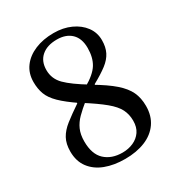

<svg xmlns="http://www.w3.org/2000/svg" viewBox="-159 -754 813 873"><g transform="rotate(-30 247.5 -317.5)"><path d="M246 12Q188 12 143 -5Q98 -22 72 -56.5Q46 -91 46 -142Q46 -182 61 -209.5Q76 -237 106.5 -261Q137 -285 183 -316V-328L222 -307Q191 -282 169 -260Q147 -238 135.5 -212Q124 -186 124 -150Q124 -83 158.5 -51Q193 -19 250 -19Q281 -19 307 -30.5Q333 -42 348.5 -64.5Q364 -87 364 -121Q364 -154 350.5 -181Q337 -208 301.5 -237.5Q266 -267 200 -309L195 -311Q139 -349 109.5 -378Q80 -407 69.5 -435.5Q59 -464 59 -499Q59 -545 83.5 -578Q108 -611 151 -629Q194 -647 249 -647Q299 -647 338.5 -629Q378 -611 401 -580Q424 -549 424 -509Q424 -473 411 -447Q398 -421 370 -399.5Q342 -378 295 -352V-340L253 -362Q309 -394 329.5 -427.5Q350 -461 350 -511Q350 -561 322.5 -587.5Q295 -614 247 -614Q196 -614 166.5 -588.5Q137 -563 137 -517Q137 -471 170 -438Q203 -405 276 -361L283 -356Q346 -319 382 -287.5Q418 -256 433 -224Q448 -192 448 -150Q448 -98 422.5 -61.5Q397 -25 351.5 -6.5Q306 12 246 12Z"/></g></svg>

Font: STIX Two Text
Style: Regular
Weight: 400
Designer: Ross Mills, John Hudson & Paul Hanslow, Tiro Typeworks Ltd; with prior portions MicroPress Inc., and Coen Hoffman.
Foundry: Tiro Typeworks Ltd
Version: Version 2.13 b171